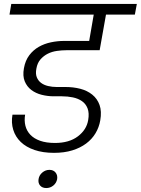

<svg xmlns="http://www.w3.org/2000/svg" viewBox="-20 -760 712 971"><path d="M37 -740H672L662 -686H516L484 -506H316Q293 -506 268 -502.5Q243 -499 222 -488.5Q201 -478 185 -460Q169 -442 164 -413Q159 -387 166 -369.5Q173 -352 187.5 -341Q202 -330 223 -325Q244 -320 267 -320H312Q351 -320 386 -311Q421 -302 446.5 -281.5Q472 -261 483.5 -229Q495 -197 487 -151Q481 -116 463 -86Q445 -56 415.5 -34Q386 -12 345.5 0.5Q305 13 253 13Q197 13 154.5 -1.5Q112 -16 85 -42Q58 -68 47 -103.5Q36 -139 43 -180H107Q102 -150 108.5 -124Q115 -98 133.5 -78.5Q152 -59 183 -48Q214 -37 258 -37Q330 -37 374 -70.5Q418 -104 426 -153Q432 -188 423 -211.5Q414 -235 394.5 -248.5Q375 -262 348.5 -267.5Q322 -273 293 -273H252Q221 -273 191 -280.5Q161 -288 138.5 -305Q116 -322 105 -349Q94 -376 101 -415Q108 -454 128 -480.5Q148 -507 176 -523Q204 -539 237.5 -546Q271 -553 304 -553H431L454 -686H28ZM214 191Q194 191 183 178.5Q172 166 175 146Q178 126 194 112.5Q210 99 230 99Q250 99 261 112.5Q272 126 269 146Q265 166 249.5 178.5Q234 191 214 191Z"/></svg>

Font: SVN-Poppins Light
Style: Italic
Weight: 300
Italic angle: -10°
Designer: Ninad Kale (Devanagari), Jonny Pinhorn (Latin)
Foundry: Indian Type Foundry
Version: Version 3.002 2017; ttfautohint (v1.8.3)